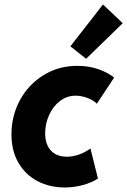

<svg xmlns="http://www.w3.org/2000/svg" viewBox="-20 -825 564 851"><path d="M30.8 -229.5Q30.8 -311.5 68.4 -381.1Q106 -450.7 172.9 -491.9Q239.7 -533.2 322.8 -533.2Q375 -533.2 418 -517.6Q460.9 -502 485.8 -481L409.2 -365.2Q394.5 -380.9 367.4 -390.9Q340.3 -400.9 314.9 -400.9Q276.4 -400.9 245.4 -377Q214.4 -353 197.3 -314.5Q180.2 -275.9 180.2 -234.4Q180.2 -185.5 205.3 -158Q230.5 -130.4 276.4 -130.4Q303.7 -130.4 331.3 -140.4Q358.9 -150.4 380.9 -167L414.1 -33.7Q386.2 -15.1 346.7 -4.6Q307.1 5.9 266.6 5.9Q200.2 5.9 146.7 -22Q93.3 -49.8 62 -103Q30.8 -156.2 30.8 -229.5ZM292 -619.6 436.5 -805.2 523.9 -722.2 361.8 -564.5Z"/></svg>

Font: Reddit Sans Fudge ExBold Italic
Style: Regular
Weight: 800
Italic angle: -11.25°
Designer: Stephen Hutchings
Version: Version 1.013